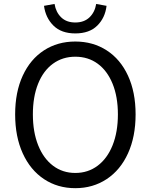

<svg xmlns="http://www.w3.org/2000/svg" viewBox="-20 -961 780 994"><path d="M58.4 -368.8Q58.4 -484 97.7 -569.2Q137 -654.4 207.6 -700.2Q278.2 -746 369.8 -746Q461.4 -746 532.4 -700.2Q603.4 -654.4 642.7 -569.1Q682 -483.8 682 -368.8Q682 -253.6 642.7 -167.2Q603.4 -80.8 532.3 -33.8Q461.2 13.2 369.8 13.2Q278.4 13.2 207.7 -33.8Q137 -80.8 97.7 -167.2Q58.4 -253.6 58.4 -368.8ZM590.4 -368.8Q590.4 -459.8 562.9 -527.3Q535.4 -594.8 485.9 -631.1Q436.4 -667.4 369.8 -667.4Q304 -667.4 254.1 -631.1Q204.2 -594.8 177.2 -527.3Q150.2 -459.8 150.2 -368.8Q150.2 -277.6 177.6 -209Q205 -140.4 254.6 -103Q304.2 -65.6 369.8 -65.6Q435.6 -65.6 485.5 -103Q535.4 -140.4 562.9 -209Q590.4 -277.6 590.4 -368.8ZM207.8 -930.8 262.4 -940.6Q269.4 -897.8 296.7 -871.2Q324 -844.6 369.8 -844.6Q415.6 -844.6 443.3 -871.2Q471 -897.8 478 -940.6L531.6 -930.8Q524.4 -868.8 483.6 -828.4Q442.8 -788 369.8 -788Q297.6 -788 256.8 -828.4Q216 -868.8 207.8 -930.8Z"/></svg>

Font: 寒蝉端黑体 Light
Style: Regular
Weight: 300
Designer: ChillDuanSans {Warren2060}; 
Source Han Sans {Ryoko NISHIZUKA 西塚涼子 (kana, bopomofo & ideographs); Paul D. Hunt (Latin, G
Foundry: ChillType&Adobe
Version: Version 1.300;Glyphs 3.3 (3306)